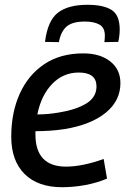

<svg xmlns="http://www.w3.org/2000/svg" viewBox="-20 -772 526 802"><path d="M427 -26Q385 -8 336 1Q287 10 239 10Q138 10 82.5 -45.5Q27 -101 27 -201Q27 -302 62.5 -380.5Q98 -459 165 -504Q232 -549 328 -549Q398 -549 440.5 -515.5Q483 -482 483 -425Q483 -351 421.5 -301Q360 -251 251 -233Q219 -228 187.5 -226Q156 -224 128 -224Q128 -218 128 -211Q128 -76 256 -76Q289 -76 329 -84Q369 -92 413 -108ZM309 -469Q244 -469 198 -421.5Q152 -374 136 -294Q158 -294 180.5 -296Q203 -298 226 -302Q299 -314 341 -340Q383 -366 383 -411Q383 -469 309 -469ZM345 -752Q412 -752 446 -730.5Q480 -709 480 -649Q480 -623 474 -597L416 -596Q417 -604 417.5 -610.5Q418 -617 418 -623Q418 -657 395 -669.5Q372 -682 335 -682Q282 -682 258 -661Q234 -640 226 -596L168 -597Q179 -686 222 -719Q265 -752 345 -752Z"/></svg>

Font: Georama Medium
Style: Italic
Weight: 500
Italic angle: -9°
Designer: Jean-Baptiste Levee
Foundry: Production Type
Version: Version 1.000